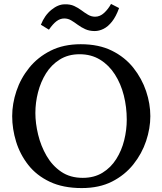

<svg xmlns="http://www.w3.org/2000/svg" viewBox="-20 -941 826 977"><path d="M396 16Q301 16 233.5 -16Q166 -48 124 -101.5Q82 -155 62 -220Q42 -285 42 -350Q42 -413 63.5 -477.5Q85 -542 128.5 -596Q172 -650 237.5 -683Q303 -716 391 -716Q483 -716 549.5 -683Q616 -650 659 -595.5Q702 -541 723.5 -477Q745 -413 745 -350Q745 -288 723.5 -223.5Q702 -159 658.5 -104.5Q615 -50 550 -17Q485 16 396 16ZM401 -36Q459 -36 501.5 -62Q544 -88 571.5 -131.5Q599 -175 612 -227.5Q625 -280 625 -332Q625 -396 610 -455.5Q595 -515 564.5 -562.5Q534 -610 489 -637.5Q444 -665 385 -665Q327 -665 284 -638Q241 -611 214 -567.5Q187 -524 173.5 -471.5Q160 -419 160 -366Q160 -314 174 -256Q188 -198 217 -148Q246 -98 291.5 -67Q337 -36 401 -36ZM586 -900Q570 -856 549.5 -830.5Q529 -805 506.5 -794Q484 -783 462 -783Q435 -783 414 -792.5Q393 -802 375.5 -815Q358 -828 342 -837.5Q326 -847 307 -847Q286 -847 267.5 -833Q249 -819 229 -790L188 -815Q207 -863 241.5 -891Q276 -919 309 -919Q337 -920 357.5 -910.5Q378 -901 394.5 -888.5Q411 -876 428 -866Q445 -856 464 -856Q489 -856 510 -875.5Q531 -895 545 -921Z"/></svg>

Font: Lora Medium
Style: Regular
Weight: 500
Designer: Olga Karpushina, Alexei Vanyashin (Cyrillic)
Foundry: Cyreal
Version: Version 3.004